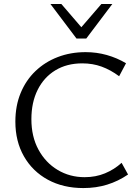

<svg xmlns="http://www.w3.org/2000/svg" viewBox="-20 -927 693 956"><path d="M394.9 9.4Q294.7 9.4 218.4 -32.1Q142.1 -73.6 99.3 -148.4Q56.5 -223.1 56.5 -321.5Q56.5 -400.1 82.8 -463.8Q109 -527.5 156.5 -573Q204 -618.5 267.6 -642.9Q331.3 -667.4 406.2 -667.4Q461 -667.4 511.8 -653.1Q562.6 -638.8 607.5 -612.1L573.2 -547.4Q530.5 -579.1 486 -595.3Q441.6 -611.5 389.6 -611.5Q312.7 -611.5 255.7 -576.9Q198.7 -542.3 167.5 -479.7Q136.3 -417.1 136.3 -333.5Q136.3 -246.8 171.5 -182Q206.7 -117.1 266.9 -81Q327.1 -44.8 401.5 -44.8Q456.6 -44.8 502.9 -64Q549.2 -83.2 585.5 -116.3L617.6 -58.1Q568.4 -24.5 513.4 -7.6Q458.5 9.4 394.9 9.4ZM360.9 -735.1 373.7 -778.3 484.7 -907H539.2L409.5 -735.1ZM360.9 -735.1 231.2 -907H285.6L397.2 -777.2L409.5 -735.1Z"/></svg>

Font: Ysabeau
Style: Bold
Weight: 700
Designer: Christian Thalmann (Catharsis Fonts)
Version: Version 2.000;gftools[0.9.27.dev2+g8671c4b]